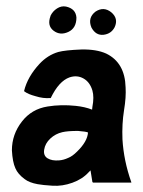

<svg xmlns="http://www.w3.org/2000/svg" viewBox="-20 -581 457 613"><path d="M399 0Q401 2 397 2H277L275 0L269 -37L263 -31Q243 -9 211 2.5Q179 14 148 12Q116 10 100 7Q73 2 59 -9Q37 -25 29 -44Q20 -64 18 -101Q18 -152 50 -193Q81 -233 132 -241Q175 -248 222 -243Q251 -240 274 -231Q275 -236 275 -240Q281 -271 275 -292Q267 -319 246.5 -330.5Q226 -342 202 -334Q168 -322 142 -268H141Q118 -266 93 -274Q70 -280 58 -289L57 -290V-291Q68 -336 106 -377Q132 -405 166 -415Q188 -421 240 -423Q288 -424 319 -410Q379 -381 381 -302Q383 -271 376 -229Q369 -185 371 -136Q375 -68 399 0ZM226 -97Q259 -129 261 -158Q255 -161 229 -163Q196 -163 179 -159Q157 -154 140.5 -138.5Q124 -123 121 -103Q118 -84 132 -75.5Q146 -67 169 -69Q183 -70 198 -77Q211 -82 226 -97ZM141 -529V-530Q148 -545 162 -554Q176 -563 191 -560Q222 -553 224 -525Q224 -491 198 -479Q172 -467 151 -483Q130 -499 141 -529ZM311 -470Q286 -467 272 -493Q259 -524 285 -544Q311 -561 335 -542Q359 -522 346 -494Q335 -473 311 -470Z"/></svg>

Font: Tovari Sans
Style: Bold
Weight: 700
Designer: Verneri Kontto, Denis Ignatov
Foundry: Verneri Kontto
Version: Version 1.10 May 7, 2019